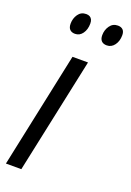

<svg xmlns="http://www.w3.org/2000/svg" viewBox="-142 -782 569 835"><g transform="rotate(20 142.5 -365.0)"><path d="M0 0 113.3 -535.2H185.1L71.3 0ZM235.8 -632.8Q219.7 -632.8 211.2 -641.6Q202.6 -650.4 202.6 -668Q202.6 -692.4 216.1 -711.4Q229.5 -730.5 252.9 -730.5Q268.1 -730.5 276.4 -722.2Q284.7 -713.9 284.7 -697.3Q284.7 -669.9 271 -651.4Q257.3 -632.8 235.8 -632.8ZM88.9 -632.8Q73.2 -632.8 64.7 -641.6Q56.2 -650.4 56.2 -668Q56.2 -692.4 69.3 -711.4Q82.5 -730.5 106.4 -730.5Q116.2 -730.5 122.8 -726.8Q129.4 -723.1 133.1 -715.8Q136.7 -708.5 136.7 -697.3Q136.7 -669.9 123.5 -651.4Q110.4 -632.8 88.9 -632.8Z"/></g></svg>

Font: Open Sans Condensed
Style: Italic
Weight: 400
Width: 3
Italic angle: -12°
Designer: Monotype Design Team
Foundry: Monotype Imaging Inc.
Version: Version 3.000